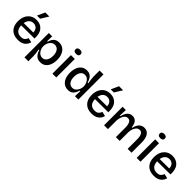

<svg xmlns="http://www.w3.org/2000/svg" viewBox="288 -2204 3812 3812"><g transform="rotate(45 2194.0 -297.5)"><path d="M305 13Q181 13 114 -58Q47 -129 47 -251Q47 -333 76 -396.5Q105 -460 161 -496.5Q217 -533 296 -533Q404 -533 467.5 -460.5Q531 -388 524 -242L152 -239Q155 -156 194.5 -114Q234 -72 306 -72Q367 -72 395.5 -99.5Q424 -127 436 -165L531 -143Q512 -71 456.5 -29Q401 13 305 13ZM297 -444Q241 -445 204 -409Q167 -373 156 -307L423 -309Q419 -378 383 -411.5Q347 -445 297 -444ZM324 -598H236L309 -759H423Z M647 164V-520H741L738 -384L754 -383Q770 -452 812 -492.5Q854 -533 926 -533Q997 -533 1045 -497.5Q1093 -462 1118 -400Q1143 -338 1143 -259Q1143 -181 1119 -119.5Q1095 -58 1048.5 -22.5Q1002 13 933 13Q879 13 844 -8.5Q809 -30 787.5 -65.5Q766 -101 754 -144H736Q744 -103 750 -59.5Q756 -16 756 21V164ZM901 -78Q962 -78 995.5 -129.5Q1029 -181 1029 -260Q1029 -343 994.5 -391.5Q960 -440 900 -440Q853 -440 821 -413Q789 -386 772 -346Q755 -306 755 -267V-252Q755 -227 764 -197Q773 -167 791 -140Q809 -113 836.5 -95.5Q864 -78 901 -78Z M1268 0V-520H1376V0ZM1322 -608Q1250 -608 1250 -665Q1250 -724 1322 -724Q1394 -724 1394 -665Q1394 -608 1322 -608Z M1713 13Q1646 13 1598 -21.5Q1550 -56 1525 -117.5Q1500 -179 1500 -260Q1500 -338 1524 -399.5Q1548 -461 1594.5 -496.5Q1641 -532 1709 -532Q1762 -532 1797.5 -510.5Q1833 -489 1854 -452Q1875 -415 1887 -371H1907Q1899 -414 1892.5 -462Q1886 -510 1886 -545V-706H1996V0H1901L1905 -143H1887Q1869 -71 1827.5 -29Q1786 13 1713 13ZM1743 -79Q1789 -79 1821 -106.5Q1853 -134 1870 -174Q1887 -214 1887 -251V-266Q1887 -290 1878 -320.5Q1869 -351 1851.5 -378Q1834 -405 1807 -423Q1780 -441 1743 -441Q1680 -441 1647 -389Q1614 -337 1614 -258Q1614 -177 1648 -128Q1682 -79 1743 -79Z M2376 13Q2252 13 2185 -58Q2118 -129 2118 -251Q2118 -333 2147 -396.5Q2176 -460 2232 -496.5Q2288 -533 2367 -533Q2475 -533 2538.5 -460.5Q2602 -388 2595 -242L2223 -239Q2226 -156 2265.5 -114Q2305 -72 2377 -72Q2438 -72 2466.5 -99.5Q2495 -127 2507 -165L2602 -143Q2583 -71 2527.5 -29Q2472 13 2376 13ZM2368 -444Q2312 -445 2275 -409Q2238 -373 2227 -307L2494 -309Q2490 -378 2454 -411.5Q2418 -445 2368 -444ZM2395 -598H2307L2380 -759H2494Z M2718 0V-520H2810L2804 -360H2822Q2861 -533 2988 -533Q3036 -533 3067.5 -510Q3099 -487 3115 -448.5Q3131 -410 3134 -362H3150Q3168 -446 3212.5 -489.5Q3257 -533 3322 -533Q3404 -533 3446.5 -468Q3489 -403 3489 -279V0H3380V-265Q3380 -437 3286 -437Q3231 -437 3197 -384Q3163 -331 3156 -248V0H3050V-257Q3050 -437 2955 -437Q2917 -437 2889.5 -411.5Q2862 -386 2846 -342.5Q2830 -299 2826 -245V0Z M3633 0V-520H3741V0ZM3687 -608Q3615 -608 3615 -665Q3615 -724 3687 -724Q3759 -724 3759 -665Q3759 -608 3687 -608Z M4122 13Q3998 13 3931 -58Q3864 -129 3864 -251Q3864 -333 3893 -396.5Q3922 -460 3978 -496.5Q4034 -533 4113 -533Q4221 -533 4284.5 -460.5Q4348 -388 4341 -242L3969 -239Q3972 -156 4011.5 -114Q4051 -72 4123 -72Q4184 -72 4212.5 -99.5Q4241 -127 4253 -165L4348 -143Q4329 -71 4273.5 -29Q4218 13 4122 13ZM4114 -444Q4058 -445 4021 -409Q3984 -373 3973 -307L4240 -309Q4236 -378 4200 -411.5Q4164 -445 4114 -444Z"/></g></svg>

Font: Bricolage Grotesque 12pt Medium
Style: Regular
Weight: 500
Designer: Mathieu Triay
Foundry: Atelier Triay
Version: Version 1.001; ttfautohint (v1.8.4.7-5d5b);gftools[0.9.33.de